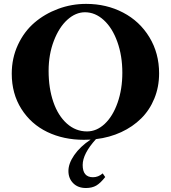

<svg xmlns="http://www.w3.org/2000/svg" viewBox="-20 -696 867 974"><path d="M405.8 13.2Q302.2 13.2 219.7 -26.6Q137.2 -66.4 88.4 -143.6Q39.6 -220.7 39.6 -322.3Q39.6 -400.9 70.8 -468.3Q102.1 -535.6 154.3 -580.6Q206.5 -625.5 274.7 -650.9Q342.8 -676.3 417 -676.3Q520 -676.3 604.2 -632.3Q688.5 -588.4 737.8 -507.3Q787.1 -426.3 787.1 -323.7Q787.1 -254.9 762.9 -196Q738.8 -137.2 696 -95Q653.3 -52.7 594.7 -25.6Q536.1 1.5 466.8 9.8Q399.4 84 399.4 141.1Q399.4 203.1 451.7 203.1Q478.5 203.1 501 183.6L513.7 202.1Q489.7 232.9 468.3 245.4Q446.8 257.8 416 257.8Q375.5 257.8 351.3 233.4Q327.1 209 327.1 171.4Q327.1 133.3 356.7 90.6Q386.2 47.9 439.5 12.2Q417 13.2 405.8 13.2ZM421.4 -29.3Q470.2 -29.3 511.2 -67.6Q552.2 -106 576.4 -174.6Q600.6 -243.2 600.6 -327.1Q600.6 -413.1 575.2 -483.9Q549.8 -554.7 506.3 -594.2Q462.9 -633.8 411.1 -633.8Q363.8 -633.8 321.8 -595.9Q279.8 -558.1 253.2 -489Q226.6 -419.9 226.6 -336.4Q226.6 -248.5 250.5 -179Q274.4 -109.4 319.1 -69.3Q363.8 -29.3 421.4 -29.3Z"/></svg>

Font: Elstob 8pt
Style: Bold
Weight: 700
Designer: Peter S. Baker
Version: Version 1.015